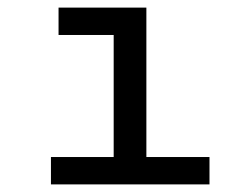

<svg xmlns="http://www.w3.org/2000/svg" viewBox="-20 -485 654 505"><path d="M114 0V-72H279V-393H134V-465H365V-72H531V0Z"/></svg>

Font: Intel One Mono
Style: Regular
Weight: 400
Monospace: yes
Designer: Fred Shallcrass
Foundry: Frere-Jones Type LLC
Version: Version 1.400;hotconv 1.1.0;makeotfexe 2.6.0;FJTRelease1.4